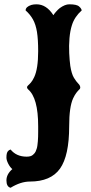

<svg xmlns="http://www.w3.org/2000/svg" viewBox="-20 -783 428 904"><path d="M29.8 101.1Q10.3 96.2 10.3 66.4Q10.3 37.1 38.1 13.2Q27.3 4.4 18.8 -12.2Q10.3 -28.8 10.3 -41Q10.3 -53.7 12.2 -60.5Q14.2 -67.4 17.1 -70.8Q21.5 -76.7 29.8 -79.1Q57.1 -45.4 105.5 -45.4Q126 -45.4 135.3 -54.2Q145 -62.5 147.9 -69.8Q150.9 -77.1 152.8 -83Q154.8 -88.4 156.2 -99.1Q157.7 -109.9 158.2 -117.7Q159.2 -125 159.4 -139.2Q159.7 -153.3 159.7 -162.6V-189Q159.7 -322.3 112.3 -362.3Q102.1 -372.1 112.3 -380.9Q117.7 -385.3 125.5 -394.3Q133.3 -403.3 141.1 -419.9Q159.7 -459.5 159.7 -542Q159.7 -597.7 154.1 -632.6Q148.4 -667.5 135.5 -690.9Q122.6 -714.4 100.6 -733.9Q100.6 -751 127.9 -759.8Q138.2 -762.7 151.9 -762.7Q198.7 -762.7 231.4 -711.4Q233.9 -716.3 243.4 -727.3Q252.9 -738.3 261.7 -745.1Q286.1 -762.7 306.2 -762.7Q341.8 -762.7 352.5 -752.4Q363.3 -743.2 364.7 -733.9Q331.1 -704.1 318.8 -665Q310.1 -638.2 307.1 -602.8Q304.2 -567.4 305.9 -532.5Q307.6 -497.6 311 -472.7Q316.9 -435.1 328.1 -416.7Q339.4 -398.4 348.6 -389.4Q357.9 -380.4 357.9 -370.1Q357.9 -365.2 352.5 -360.8Q347.2 -356 339.6 -346.2Q332 -336.4 324.2 -319.8Q305.7 -279.8 305.7 -188.5Q305.7 -49.8 262.5 11Q219.2 71.8 120.6 71.8Q77.6 71.8 29.8 101.1Z"/></svg>

Font: Sancreek
Style: Regular
Weight: 400
Designer: Vernon Adams
Foundry: Vernon Adams
Version: Version 1.100; ttfautohint (v1.8.4.7-5d5b)